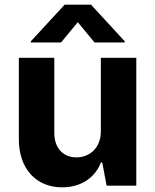

<svg xmlns="http://www.w3.org/2000/svg" viewBox="-20 -792 662 819"><path d="M410.2 -232.2C410.2 -159.1 360.4 -120.7 306.1 -120.7C248.9 -120.7 211.6 -160.9 211.6 -225.1V-545.5H60.4V-198.2C60.4 -70.7 135.3 7.1 245 7.1C327.1 7.1 386 -35.2 410.5 -99.1H416.2L434.7 0H561.4V-545.5H410.2ZM111.5 -610.8H240.4L311.8 -697.4L383.2 -610.8H512.1V-615.8L368.3 -772H255.7L111.5 -615.8Z"/></svg>

Font: GiG Sans
Style: Bold
Weight: 700
Designer: Andreas Faust
Version: Version 1.100;FEAKit 1.0